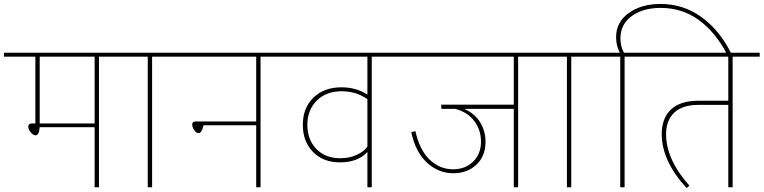

<svg xmlns="http://www.w3.org/2000/svg" viewBox="-32 -948 3866 972"><path d="M606 -681V-661H469V0H447V-304H169Q166 -263 148 -263Q136 -263 123.5 -278Q111 -293 111 -306Q111 -323 130 -323H147V-661H-12V-681ZM447 -323V-661H169V-323Z M875 -681V-661H738V0H716V-661H581V-681Z M1424 -681V-661H1287V0H1265V-314H998Q990 -274 973 -274Q962 -274 951.5 -289Q941 -304 941 -318Q941 -333 959 -333H1265V-661H851V-681Z M1986 -681V-661H1850V0H1828V-179Q1780 -126 1689 -126Q1604 -126 1552.5 -179Q1501 -232 1501 -316Q1501 -401 1554.5 -453.5Q1608 -506 1697 -506Q1771 -506 1828 -469V-661H1395V-681ZM1690 -147Q1737 -147 1774 -164Q1811 -181 1828 -206V-446Q1771 -486 1698 -486Q1619 -486 1571.5 -438.5Q1524 -391 1524 -316Q1524 -241 1569.5 -194Q1615 -147 1690 -147Z M2727 -681V-661H2591V0H2569V-397H2318Q2372 -373 2399 -328.5Q2426 -284 2426 -230Q2426 -158 2380 -114.5Q2334 -71 2263 -71Q2188 -71 2130 -124Q2072 -177 2050 -279L2071 -284Q2092 -189 2143 -140Q2194 -91 2262 -91Q2323 -91 2363 -129.5Q2403 -168 2403 -231Q2403 -291 2368.5 -336Q2334 -381 2272 -397H2203L2201 -418H2569V-661H1962V-681Z M2997 -681V-661H2860V0H2838V-661H2703V-681Z M3312 -928Q3427 -928 3518.5 -862Q3610 -796 3668 -681L3647 -676Q3591 -784 3506.5 -846Q3422 -908 3313 -908Q3223 -908 3166 -866.5Q3109 -825 3109 -754Q3109 -712 3127 -681H3267V-661H3130V0H3108V-661H2973V-681H3106Q3087 -716 3087 -760Q3087 -836 3151 -882Q3215 -928 3312 -928Z M3814 -681V-661H3677V0H3655V-417H3505Q3422 -417 3381 -377.5Q3340 -338 3340 -269Q3340 -141 3458 -8L3444 4Q3318 -133 3318 -269Q3318 -349 3364.5 -393.5Q3411 -438 3505 -438H3655V-661H3215V-681Z"/></svg>

Font: FiraGO Thin
Style: Regular
Weight: 100
Designer: bBox Type
Foundry: bBox Type GmbH
Version: Version 1.001;PS 001.001;hotconv 1.0.88;makeotf.lib2.5.64775